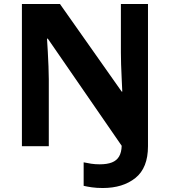

<svg xmlns="http://www.w3.org/2000/svg" viewBox="-20 -734 853 964"><path d="M496 210Q465 210 441 206.5Q417 203 400 199V81Q418 85 438 88Q458 91 481 91Q518 91 542 81.5Q566 72 578 51.5Q590 31 591 -2L220 -540H216Q218 -512 220 -474.5Q222 -437 223.5 -400Q225 -363 225 -336V0H90V-714H281L591 -274H594Q593 -302 591 -338.5Q589 -375 588 -411Q587 -447 587 -471V-714H723V0Q723 109 660 159.5Q597 210 496 210Z"/></svg>

Font: Noto Sans Ol Chiki
Style: Regular
Weight: 400
Designer: Monotype Design Team, Lewis McGuffie
Foundry: Monotype Imaging Inc.
Version: Version 2.003